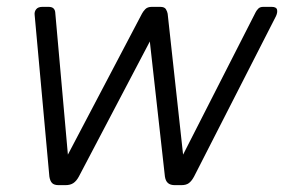

<svg xmlns="http://www.w3.org/2000/svg" viewBox="-20 -540 829 560"><path d="M151 0Q138 0 132 -6Q126 -12 124 -25L81 -497Q80 -506 85.5 -513Q91 -520 104 -520H121Q131 -520 135.5 -516Q140 -512 141 -505L178 -89L394 -500Q397 -506 403.5 -513Q410 -520 423 -520H447Q460 -520 464 -513Q468 -506 469 -500L514 -89L726 -505Q728 -509 733 -514.5Q738 -520 748 -520H772Q786 -520 788 -512Q790 -504 785 -493L546 -25Q539 -12 531 -6Q523 0 509 0H490Q477 0 470 -6Q463 -12 461 -25L417 -419L210 -25Q203 -12 194 -6Q185 0 171 0Z"/></svg>

Font: Rubik Light
Style: Italic
Weight: 300
Italic angle: -12°
Designer: Hubert and Fischer
Foundry: Hubert and Fischer
Version: Version 2.300;gftools[0.9.30]